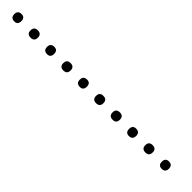

<svg xmlns="http://www.w3.org/2000/svg" viewBox="53 -523 518 518"><g transform="rotate(45 312.5 -264.0)"><path d="M14 -250Q0 -250 0 -264Q0 -278 14 -278Q27 -278 27 -264Q27 -250 14 -250ZM76 -250Q62 -250 62 -264Q62 -278 76 -278Q90 -278 90 -264Q90 -250 76 -250ZM139 -250Q125 -250 125 -264Q125 -278 139 -278Q152 -278 152 -264Q152 -250 139 -250ZM201 -250Q187 -250 187 -264Q187 -278 201 -278Q215 -278 215 -264Q215 -250 201 -250ZM264 -250Q250 -250 250 -264Q250 -278 264 -278Q277 -278 277 -264Q277 -250 264 -250ZM326 -250Q312 -250 312 -264Q312 -278 326 -278Q340 -278 340 -264Q340 -250 326 -250ZM389 -250Q375 -250 375 -264Q375 -278 389 -278Q403 -278 403 -264Q403 -250 389 -250ZM451 -250Q438 -250 438 -264Q438 -278 451 -278Q465 -278 465 -264Q465 -250 451 -250ZM514 -250Q500 -250 500 -264Q500 -278 514 -278Q528 -278 528 -264Q528 -250 514 -250ZM576 -250Q563 -250 563 -264Q563 -278 576 -278Q590 -278 590 -264Q590 -250 576 -250Z"/></g></svg>

Font: FRB American Cursive Just Xheight
Style: Italic
Weight: 400
Italic angle: -25°
Version: Version 2.0;Modular Font Editor K font №1